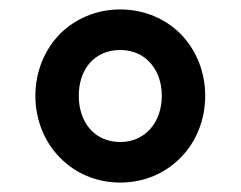

<svg xmlns="http://www.w3.org/2000/svg" viewBox="-20 -730 510 407"><path d="M235 -343C184 -343 139 -363 107 -396C75 -428 55 -475 55 -527C55 -579 75 -625 107 -658C139 -690 184 -710 235 -710C286 -710 331 -690 363 -658C395 -625 415 -579 415 -527C415 -475 395 -428 363 -396C331 -363 286 -343 235 -343ZM235 -429C288 -429 323 -471 323 -527C323 -583 288 -624 235 -624C180 -624 147 -583 147 -527C147 -471 180 -429 235 -429Z"/></svg>

Font: Plexus Sans SemiBold
Style: Regular
Weight: 600
Version: Version 2.001;PS 002.001;hotconv 1.0.70;makeotf.lib2.5.58329